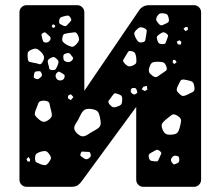

<svg xmlns="http://www.w3.org/2000/svg" viewBox="-20 -720 850 740"><path d="M82 0Q71 0 63 -8Q55 -16 55 -27V-673Q55 -684 63 -692Q71 -700 82 -700H278Q289 -700 297 -692Q305 -684 305 -673V-370L514 -677Q528 -700 555 -700H728Q739 -700 747 -692Q755 -684 755 -673V-27Q755 -16 747 -8Q739 0 728 0H532Q521 0 513 -8Q505 -16 505 -27V-308L296 -23Q290 -14 281 -7Q272 0 255 0ZM631 -646Q629 -656 626.5 -661Q624 -666 614 -668Q603 -670 597 -668Q591 -666 585 -656Q580 -646 583 -640.5Q586 -635 593 -627Q600 -621 604.5 -622.5Q609 -624 617 -628Q625 -631 628.5 -634.5Q632 -638 631 -646ZM252 -651Q247 -660 241.5 -660Q236 -660 226 -657Q217 -655 213 -652Q209 -649 208 -640Q207 -630 211.5 -627.5Q216 -625 224 -621Q231 -618 234.5 -620Q238 -622 243 -628Q249 -635 253 -639Q257 -643 252 -651ZM191 -624 184 -626 179 -620 184 -612 193 -616ZM704 -615 695 -616 687 -609 695 -600 704 -605ZM537 -611Q526 -616 519.5 -614.5Q513 -613 505 -604Q497 -596 497.5 -590Q498 -584 503 -574Q508 -564 513 -559.5Q518 -555 529 -557Q539 -559 540 -565.5Q541 -572 543 -582Q544 -593 545.5 -599.5Q547 -606 537 -611ZM280 -585Q274 -597 266.5 -595.5Q259 -594 246 -593Q235 -591 229 -589.5Q223 -588 221 -577Q218 -565 222 -559.5Q226 -554 236 -548Q248 -542 255 -540Q262 -538 272 -547Q282 -557 284 -564.5Q286 -572 280 -585ZM622 -590Q615 -596 609.5 -595.5Q604 -595 596 -589Q588 -584 585.5 -579.5Q583 -575 586 -566Q589 -556 593 -553Q597 -550 607 -550Q616 -550 618 -554Q620 -558 623 -567Q626 -575 627.5 -580Q629 -585 622 -590ZM166 -585Q160 -590 156.5 -593.5Q153 -597 146 -593Q139 -589 140 -584Q141 -579 143 -571Q145 -564 146.5 -560.5Q148 -557 155 -556Q168 -555 174 -567Q176 -574 174 -577Q172 -580 166 -585ZM679 -559 671 -565 661 -559 666 -549 677 -548ZM138 -520Q128 -530 120.5 -532Q113 -534 100 -528Q87 -522 86.5 -514.5Q86 -507 87 -494Q88 -483 94 -481.5Q100 -480 110 -478Q123 -476 130.5 -473Q138 -470 144 -481Q151 -493 149.5 -501Q148 -509 138 -520ZM505 -499Q503 -510 500.5 -515Q498 -520 487 -523Q477 -525 473.5 -520Q470 -515 465 -506Q459 -496 455.5 -490Q452 -484 460 -476Q469 -466 476 -464.5Q483 -463 495 -469Q505 -474 505.5 -480.5Q506 -487 505 -499ZM253 -509Q247 -518 238 -515Q231 -513 227.5 -511Q224 -509 224 -502Q224 -494 225.5 -489.5Q227 -485 235 -482Q250 -477 259 -489Q264 -496 260.5 -499.5Q257 -503 253 -509ZM197 -494Q190 -501 184.5 -500Q179 -499 171 -494Q164 -489 164 -484.5Q164 -480 166 -472Q169 -463 169.5 -457Q170 -451 180 -450Q191 -449 194.5 -453.5Q198 -458 202 -468Q206 -477 205.5 -482.5Q205 -488 197 -494ZM655 -489H647L645 -481L651 -473L661 -480ZM621 -464Q616 -478 608 -480Q600 -482 585 -482Q572 -482 566 -478Q560 -474 556 -461Q552 -448 555 -441.5Q558 -435 569 -427Q579 -421 584.5 -423.5Q590 -426 600 -434Q611 -442 618.5 -446.5Q626 -451 621 -464ZM140 -438Q137 -445 133 -445.5Q129 -446 121 -445Q115 -444 113.5 -441Q112 -438 111 -432Q110 -426 110 -423Q110 -420 116 -417Q125 -412 133 -419Q139 -424 141 -427.5Q143 -431 140 -438ZM219 -438Q212 -442 208.5 -443.5Q205 -445 200 -440Q191 -432 196 -420Q201 -409 214 -410Q226 -411 229 -423Q230 -430 227 -432.5Q224 -435 219 -438ZM692 -413Q679 -415 675.5 -408.5Q672 -402 666 -390Q661 -380 661 -374Q661 -368 669 -361Q677 -352 683 -350.5Q689 -349 700 -354Q714 -361 723 -365.5Q732 -370 729 -386Q727 -403 718 -406.5Q709 -410 692 -413ZM546 -389 533 -386 526 -376 538 -369 548 -375ZM507 -373Q504 -381 498 -381Q493 -381 490 -380.5Q487 -380 485 -375Q481 -365 490 -359Q497 -353 505 -359Q510 -362 509 -365Q508 -368 507 -373ZM430 -359Q422 -362 418.5 -358Q415 -354 410 -347Q404 -338 399.5 -333Q395 -328 401 -319Q409 -309 415.5 -307Q422 -305 434 -310Q446 -314 448.5 -320Q451 -326 451 -338Q451 -349 446 -352.5Q441 -356 430 -359ZM253 -357 242 -351V-341L253 -334L263 -346ZM178 -290Q173 -308 171 -319.5Q169 -331 151 -332Q132 -333 128 -322.5Q124 -312 117 -294Q112 -281 116 -274.5Q120 -268 131 -259Q141 -251 148 -250.5Q155 -250 166 -257Q177 -265 179 -271.5Q181 -278 178 -290ZM332 -300Q314 -302 305.5 -296.5Q297 -291 289 -274Q282 -258 274.5 -247.5Q267 -237 266 -227.5Q265 -218 277 -206Q290 -194 299.5 -194.5Q309 -195 320 -202.5Q331 -210 346 -218Q363 -227 366.5 -236Q370 -245 366 -263Q363 -282 357 -289.5Q351 -297 332 -300ZM664 -274Q649 -283 641 -276.5Q633 -270 619 -259Q608 -250 604.5 -243Q601 -236 606 -222Q612 -208 619 -204Q626 -200 641 -201Q656 -202 662 -207Q668 -212 672 -226Q677 -244 678 -254Q679 -264 664 -274ZM597 -137Q589 -144 584 -142.5Q579 -141 571 -136Q561 -131 556 -127Q551 -123 554 -113Q556 -102 562 -100.5Q568 -99 579 -98Q587 -97 589.5 -101.5Q592 -106 595 -113Q598 -121 601 -126Q604 -131 597 -137ZM171 -124Q164 -135 157.5 -137Q151 -139 139 -136Q126 -132 120.5 -127.5Q115 -123 115 -109Q115 -97 121 -94Q127 -91 139 -86Q149 -83 154.5 -83.5Q160 -84 167 -93Q174 -102 176 -108Q178 -114 171 -124ZM329 -127Q327 -134 323 -134.5Q319 -135 312 -135Q304 -135 299 -136Q294 -137 291 -129Q288 -121 292 -118Q296 -115 303 -110Q313 -103 321 -109Q327 -113 329 -116.5Q331 -120 329 -127ZM662 -119Q649 -123 642 -112Q635 -102 644 -92Q648 -86 651.5 -86.5Q655 -87 661 -90Q671 -93 671 -102Q671 -110 670 -113.5Q669 -117 662 -119ZM90 -115 82 -107 86 -98 95 -97 96 -106Z"/></svg>

Font: Rubik Moonrocks
Style: Regular
Weight: 400
Designer: Hubert and Fischer, NaN
Foundry: Hubert and Fischer, NaN
Version: Version 2.200